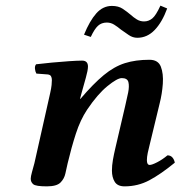

<svg xmlns="http://www.w3.org/2000/svg" viewBox="-20 -651 646 681"><path d="M491 -575Q507 -575 520 -585.5Q533 -596 549 -631L573 -621Q555 -572 528.5 -544.5Q502 -517 467 -517Q451 -517 437 -526.5Q423 -536 409 -546Q397 -556 385 -563.5Q373 -571 359 -571Q340 -571 327.5 -559.5Q315 -548 302 -520L278 -528Q298 -577 321.5 -603.5Q345 -630 377 -630Q400 -630 415 -620Q430 -610 443 -599Q454 -589 465.5 -582Q477 -575 491 -575ZM389 -125 424 -275Q430 -300 434.5 -322.5Q439 -345 435.5 -359.5Q432 -374 412 -374Q396 -374 361 -345.5Q326 -317 289 -262Q265 -226 249 -176.5Q233 -127 220 -72Q216 -55 212 -36Q208 -17 194.5 -3.5Q181 10 146 10Q107 10 98 2.5Q89 -5 89 -17Q89 -25 93.5 -41Q98 -57 102 -72L158 -321Q162 -339 163 -349.5Q164 -360 164 -367Q164 -375 161 -380.5Q158 -386 149 -387L109 -390Q105 -397 104 -407Q103 -417 108 -423Q132 -426 164 -429Q196 -432 225.5 -434Q255 -436 271 -436Q292 -436 292 -415Q292 -402 284.5 -375.5Q277 -349 269 -320L264 -301L265 -300Q311 -354 348 -384.5Q385 -415 423 -427Q461 -439 510 -439Q541 -439 550.5 -414.5Q560 -390 557.5 -354Q555 -318 546 -283L510 -134Q507 -123 504 -108.5Q501 -94 501 -83Q501 -66 511 -66Q519 -66 537.5 -75.5Q556 -85 574 -100Q585 -100 591.5 -92.5Q598 -85 600 -74Q550 -33 509.5 -11.5Q469 10 422 10Q397 10 387 -6Q377 -22 377 -46Q377 -64 380.5 -84Q384 -104 389 -125Z"/></svg>

Font: Libertinus Serif Semibold Italic
Style: Regular
Weight: 600
Italic angle: -11.5°
Designer: Philipp H. Poll, Khaled Hosny
Foundry: Caleb Maclennan
Version: Version 7.051;RELEASE